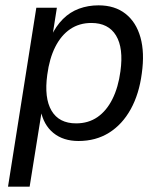

<svg xmlns="http://www.w3.org/2000/svg" viewBox="-20 -519 602 719"><path d="M10 180 116 -490H193L176 -382H171Q189 -421 215.5 -447.5Q242 -474 276 -486.5Q310 -499 349 -499Q410 -499 450 -467.5Q490 -436 506 -379Q522 -322 511 -244Q501 -167 469.5 -110Q438 -53 388.5 -22Q339 9 274 9Q217 9 180 -21Q143 -51 132 -107H137L91 180ZM265 -57Q311 -57 345 -80.5Q379 -104 401 -148Q423 -192 431 -252Q443 -339 414.5 -386Q386 -433 322 -433Q277 -433 243 -410Q209 -387 187 -343.5Q165 -300 157 -239Q145 -152 173 -104.5Q201 -57 265 -57Z"/></svg>

Font: Nunito Sans 10pt SemiCondensed
Style: Italic
Weight: 400
Width: 4
Italic angle: -9°
Designer: Vernon Adams
Foundry: Vernon Adams
Version: Version 3.101;gftools[0.9.27]